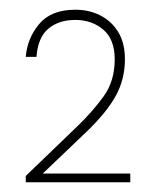

<svg xmlns="http://www.w3.org/2000/svg" viewBox="-20 -727 329 395"><path d="M33 -352V-365L141 -469Q170 -497 193 -528.5Q216 -560 216 -605Q216 -646 192.5 -666Q169 -686 135 -686Q101 -686 79.5 -668Q58 -650 55 -610H33Q36 -648 60.5 -677.5Q85 -707 135 -707Q163 -707 186 -695.5Q209 -684 223 -661.5Q237 -639 237 -605Q237 -564 218 -529.5Q199 -495 156 -454L68 -370H248V-352Z"/></svg>

Font: DM Sans 24pt Thin
Style: Regular
Weight: 250
Designer: Colophon Foundry, Jonny Pinhorn
Foundry: Colophon Foundry
Version: Version 4.004;gftools[0.9.30]